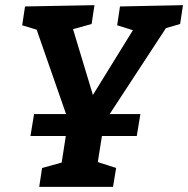

<svg xmlns="http://www.w3.org/2000/svg" viewBox="-20 -724 729 744"><path d="M689 -704 678 -631 623 -615 405 -282H524L510 -197H375L359 -96L430 -73L418 0H132L143 -73L219 -94L235 -197H98L112 -282H236L122 -609L66 -626L77 -699L346 -704L335 -631L263 -611L340 -356L495 -607L434 -626L445 -699Z"/></svg>

Font: Bitter Pro
Style: Bold Italic
Weight: 700
Italic angle: -9°
Designer: Sol Matas, and Bitter project Authors
Foundry: Sol Matas
Version: Version 1.010